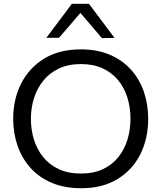

<svg xmlns="http://www.w3.org/2000/svg" viewBox="-20 -988 857 1019"><path d="M412 11Q321.5 11 253.5 -18.2Q185.5 -47.5 140.2 -98.8Q95 -150 72.5 -216.5Q50 -283 50 -357Q50 -461 92.2 -544.5Q134.5 -628 214.5 -677Q294.5 -726 409 -726Q496 -726 562.8 -697.5Q629.5 -669 675 -618.5Q720.5 -568 743.5 -501Q766.5 -434 766.5 -357.5Q766.5 -252 724.5 -168.8Q682.5 -85.5 603 -37.2Q523.5 11 412 11ZM409.5 -67Q478 -67 527.5 -90.8Q577 -114.5 609.2 -155.5Q641.5 -196.5 657 -248.8Q672.5 -301 672.5 -357.5Q672.5 -418.5 655.8 -471.2Q639 -524 605.8 -563.8Q572.5 -603.5 523.5 -625.8Q474.5 -648 409.5 -648Q342.5 -648 292.8 -624.5Q243 -601 210 -560.2Q177 -519.5 160.5 -467.2Q144 -415 144 -357.5Q144 -299.5 160 -247.5Q176 -195.5 208.8 -154.8Q241.5 -114 291.5 -90.5Q341.5 -67 409.5 -67ZM521 -785.5Q489.5 -823 458.2 -859.2Q427 -895.5 394.5 -933.5H418.5Q386.5 -896 355.8 -860Q325 -824 293 -787.5H226Q259.5 -832 293.5 -877.2Q327.5 -922.5 361.5 -968H452Q486 -922.5 520 -877.2Q554 -832 588 -787Z"/></svg>

Font: Commissioner Thin
Style: Regular
Weight: 400
Version: Version 1.000